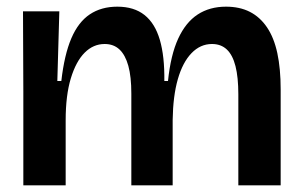

<svg xmlns="http://www.w3.org/2000/svg" viewBox="-20 -556 906 576"><path d="M50 0V-282L49 -522H158L152 -313H164Q173 -392 194 -441Q215 -490 249.5 -513Q284 -536 332 -536Q382 -536 413.5 -511Q445 -486 459.5 -436.5Q474 -387 473 -313H484Q492 -391 514.5 -440Q537 -489 573 -512.5Q609 -536 658 -536Q699 -536 729.5 -520.5Q760 -505 781 -474Q802 -443 812 -396.5Q822 -350 822 -288V0H695V-273Q695 -324 686.5 -357.5Q678 -391 660.5 -407.5Q643 -424 616 -424Q581 -424 554.5 -396.5Q528 -369 513.5 -318.5Q499 -268 498 -196V0H374V-275Q374 -326 365 -358.5Q356 -391 338.5 -407.5Q321 -424 294 -424Q260 -424 234 -398Q208 -372 192.5 -321Q177 -270 177 -195V0Z"/></svg>

Font: Bricolage Grotesque 72pt SemiBold
Style: Regular
Weight: 600
Version: Version 1.001;gftools[0.9.33.dev8+g029e19f]